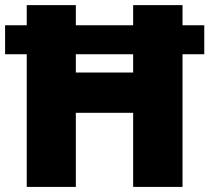

<svg xmlns="http://www.w3.org/2000/svg" viewBox="-20 -734 822 754"><path d="M85 0V-521H0V-634.8H85V-713.9H277.8V-634.8H502.9V-713.9H696.8V-634.8H782.2V-521H696.8V0H502.9V-291H277.8V0ZM277.8 -449.2H502.9V-521H277.8Z"/></svg>

Font: Open Sans ExtraBold
Style: Regular
Weight: 800
Designer: Monotype Design Team
Foundry: Monotype Imaging Inc.
Version: Version 3.003; ttfautohint (v1.8.4)